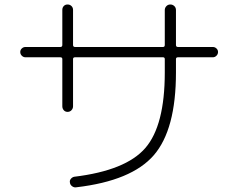

<svg xmlns="http://www.w3.org/2000/svg" viewBox="-20 -793 1040 838"><path d="M90.8 -543Q82 -543 75.2 -549.8Q68.4 -556.6 68.4 -565.9Q68.4 -575.2 75.2 -581.5Q82 -587.9 90.8 -587.9H243.2Q252 -587.9 252 -596.7V-750Q252 -759.8 258.3 -766.6Q264.6 -773.4 274.9 -773.4Q285.2 -773.4 292 -766.6Q298.8 -759.8 298.8 -750V-596.7Q298.8 -587.9 307.6 -587.9H691.4Q699.2 -587.9 699.2 -596.7V-749Q699.2 -758.8 706.1 -766.1Q712.9 -773.4 723.6 -773.4Q733.4 -773.4 740.7 -766.6Q748 -759.8 748 -749V-596.7Q748 -587.9 756.8 -587.9H909.2Q918 -587.9 924.8 -581.5Q931.6 -575.2 931.6 -565.9Q931.6 -556.6 924.8 -549.8Q918 -543 909.2 -543H756.8Q748 -543 748 -535.2V-476.6Q748 -227.5 651.4 -115.7Q554.7 -3.9 313.5 24.4Q303.7 26.4 294.9 20Q286.1 13.7 285.2 3.9Q283.2 -4.9 289.1 -12.2Q294.9 -19.5 303.7 -21.5Q529.3 -48.8 614.3 -147Q699.2 -245.1 699.2 -476.6V-535.2Q699.2 -543 691.4 -543H307.6Q298.8 -543 298.8 -535.2V-329.1Q298.8 -319.3 292 -312Q285.2 -304.7 274.9 -304.7Q264.6 -304.7 258.3 -312Q252 -319.3 252 -329.1V-535.2Q252 -543 243.2 -543Z"/></svg>

Font: Rounded-X Mgen+ 1mn light
Style: Regular
Weight: 200
Designer: [Source Han Sans]
Ryoko NISHIZUKA  (kana & ideographs); Paul D. Hunt (Latin, Greek & Cyrillic); Wenlong ZHANG  (bopomofo
Version: Version 1.059.20150602